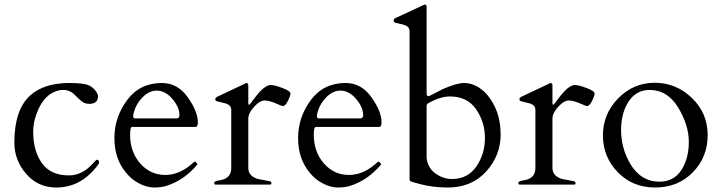

<svg xmlns="http://www.w3.org/2000/svg" viewBox="-20 -823 3212 856"><path d="M417 -394Q417 -360 378 -360Q358 -360 344 -371.5Q330 -383 322.5 -391Q315 -399 307 -406Q271 -435 220.5 -412.5Q170 -390 143 -316Q128 -276 128 -236Q128 -150 167 -95.5Q206 -41 287 -41Q347 -41 395 -95Q409 -111 412 -111Q415 -111 418.5 -108Q422 -105 422 -99.5Q422 -94 419 -91Q344 13 231 13Q149 13 96.5 -48Q44 -109 44 -187Q44 -333 114 -397Q176 -453 290 -453Q360 -453 383 -439Q406 -425 415 -403Q417 -398 417 -394Z M569 -257Q560 -257 560 -222Q560 -146 605 -94.5Q650 -43 717 -43Q784 -43 845 -101Q846 -102 848 -102H850Q853 -102 855.5 -97.5Q858 -93 861 -91Q804 -22 727 4Q701 13 668 13Q635 13 600.5 -5Q566 -23 542 -53Q490 -115 490 -207.5Q490 -300 546.5 -376.5Q603 -453 702 -453Q772 -453 817 -389.5Q862 -326 862 -278Q862 -257 852 -257ZM574 -304Q574 -295 583 -295H767Q780 -295 780 -310Q780 -345 748.5 -382Q717 -419 679 -419Q643 -419 612.5 -386Q582 -353 574 -310Z M1241 -350Q1235 -351 1224 -356Q1183 -375 1160.5 -375Q1138 -375 1112.5 -346.5Q1087 -318 1087 -295V-74Q1087 -38 1130 -25Q1148 -21 1164.5 -18.5Q1181 -16 1185.5 -14Q1190 -12 1190 -6.5Q1190 -1 1185 0H940Q935 -1 935 -7Q935 -16 958 -19Q1011 -26 1011 -74V-333Q1011 -353 989 -361Q979 -364 967.5 -366.5Q956 -369 949.5 -371Q943 -373 941.5 -374.5Q940 -376 940 -381.5Q940 -387 947 -391L1072 -450Q1077 -453 1079 -453Q1087 -453 1087 -441V-362Q1087 -356 1090 -356Q1094 -356 1110 -379Q1157 -444 1187 -444Q1204 -444 1239.5 -430.5Q1275 -417 1275 -407Q1275 -396 1263.5 -373Q1252 -350 1241 -350Z M1388 -257Q1379 -257 1379 -222Q1379 -146 1424 -94.5Q1469 -43 1536 -43Q1603 -43 1664 -101Q1665 -102 1667 -102H1669Q1672 -102 1674.5 -97.5Q1677 -93 1680 -91Q1623 -22 1546 4Q1520 13 1487 13Q1454 13 1419.5 -5Q1385 -23 1361 -53Q1309 -115 1309 -207.5Q1309 -300 1365.5 -376.5Q1422 -453 1521 -453Q1591 -453 1636 -389.5Q1681 -326 1681 -278Q1681 -257 1671 -257ZM1393 -304Q1393 -295 1402 -295H1586Q1599 -295 1599 -310Q1599 -345 1567.5 -382Q1536 -419 1498 -419Q1462 -419 1431.5 -386Q1401 -353 1393 -310Z M1882 -409Q1882 -394 1889 -394Q1896 -394 1952 -425Q2016 -453 2049.5 -453Q2083 -453 2114 -433.5Q2145 -414 2166 -382Q2212 -316 2212 -223Q2212 -130 2147.5 -58.5Q2083 13 1977 13Q1908 13 1850 -3Q1833 -8 1821 -11Q1809 -14 1807.5 -17.5Q1806 -21 1806 -25V-683Q1806 -704 1784 -711Q1774 -715 1762.5 -717Q1751 -719 1744.5 -721Q1738 -723 1736.5 -725Q1735 -727 1735 -732.5Q1735 -738 1742 -742L1867 -800Q1873 -803 1874 -803Q1882 -803 1882 -792ZM1986 -393Q1942 -393 1888 -362Q1882 -358 1882 -350V-119Q1887 -75 1921 -50Q1955 -25 1995 -25Q2065 -25 2103.5 -80.5Q2142 -136 2142 -207.5Q2142 -279 2102.5 -336Q2063 -393 1986 -393Z M2597 -350Q2591 -351 2580 -356Q2539 -375 2516.5 -375Q2494 -375 2468.5 -346.5Q2443 -318 2443 -295V-74Q2443 -38 2486 -25Q2504 -21 2520.5 -18.5Q2537 -16 2541.5 -14Q2546 -12 2546 -6.5Q2546 -1 2541 0H2296Q2291 -1 2291 -7Q2291 -16 2314 -19Q2367 -26 2367 -74V-333Q2367 -353 2345 -361Q2335 -364 2323.5 -366.5Q2312 -369 2305.5 -371Q2299 -373 2297.5 -374.5Q2296 -376 2296 -381.5Q2296 -387 2303 -391L2428 -450Q2433 -453 2435 -453Q2443 -453 2443 -441V-362Q2443 -356 2446 -356Q2450 -356 2466 -379Q2513 -444 2543 -444Q2560 -444 2595.5 -430.5Q2631 -417 2631 -407Q2631 -396 2619.5 -373Q2608 -350 2597 -350Z M2668 -219Q2668 -315 2736 -384.5Q2804 -454 2899 -454Q2994 -454 3064.5 -386.5Q3135 -319 3135 -220.5Q3135 -122 3068.5 -54.5Q3002 13 2901 13Q2800 13 2734 -55.5Q2668 -124 2668 -219ZM2789 -94Q2837 -13 2920 -13Q2984 -13 3017.5 -64.5Q3051 -116 3051 -190.5Q3051 -265 3003.5 -343.5Q2956 -422 2876 -422Q2817 -422 2783 -371Q2749 -320 2749 -242Q2749 -164 2789 -94Z"/></svg>

Font: Cardo
Style: Regular
Weight: 400
Designer: David J. Perry
Foundry: David J. Perry
Version: Version 1.0451